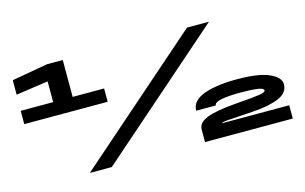

<svg xmlns="http://www.w3.org/2000/svg" viewBox="-85 -901 1786 1123"><g transform="rotate(-15 808.0 -339.5)"><path d="M40 -375H545V-455.5H354.5V-679H260.5L41.5 -640.5V-553L236.5 -581V-455.5H40ZM336.5 0H469.5L1238.5 -674H1105.5ZM1034 0H1565.5V-80.5H1158Q1158 -86.5 1204.2 -90Q1250.5 -93.5 1350.5 -99.5Q1446.5 -105.5 1507 -130.2Q1567.5 -155 1567.5 -208Q1567.5 -249 1504 -277.8Q1440.5 -306.5 1309.5 -306.5Q1179.5 -306.5 1105.5 -277.8Q1031.5 -249 1031.5 -190.5H1150.5Q1150.5 -209.5 1193.5 -217.8Q1236.5 -226 1308.5 -226Q1374 -226 1411.2 -220.8Q1448.5 -215.5 1448.5 -202Q1448.5 -190.5 1413.2 -184.8Q1378 -179 1265.5 -170.5Q1144.5 -161 1089.2 -139Q1034 -117 1034 -76Z"/></g></svg>

Font: Anybody ExtraExpanded Black
Style: Regular
Weight: 900
Width: 8
Version: Version 1.113;gftools[0.9.25]